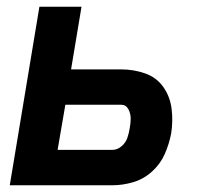

<svg xmlns="http://www.w3.org/2000/svg" viewBox="-20 -550 616 570"><path d="M9 0H314Q344 0 375 -9Q406 -18 431 -40.5Q456 -63 469 -92.5Q482 -122 488 -153Q494 -190 489.5 -226.5Q485 -263 465 -291.5Q445 -320 411 -332Q377 -344 340 -344H191L222 -530H97ZM313 -105H151L174 -239H340Q354 -239 361 -226Q368 -213 368 -198.5Q368 -184 365 -169Q363 -155 358 -140.5Q353 -126 340.5 -115.5Q328 -105 313 -105Z"/></svg>

Font: Iosevka Sparkle Oblique
Style: Bold
Weight: 700
Italic angle: -9°
Designer: Belleve Invis
Foundry: Belleve Invis
Version: Version 4.5.0; ttfautohint (v1.8.3)